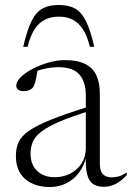

<svg xmlns="http://www.w3.org/2000/svg" viewBox="-20 -743 530 773"><path d="M349 -317 351 -299.5Q268.5 -274.5 219 -253Q169.5 -231.5 144.5 -211.5Q119.5 -191.5 111.2 -170.2Q103 -149 103 -124.5Q103 -80 129.8 -54.8Q156.5 -29.5 200 -29.5Q234.5 -29.5 263 -44.2Q291.5 -59 308.5 -85.2Q325.5 -111.5 325.5 -146V-358.5Q325.5 -412.5 300 -442.5Q274.5 -472.5 215.5 -472.5Q188 -472.5 159.8 -466.2Q131.5 -460 102 -447L132 -465.5Q129.5 -448.5 126.5 -433Q123.5 -417.5 119.8 -406.2Q116 -395 111.5 -389.5Q106 -383 95.8 -379.5Q85.5 -376 75 -376Q61 -376 53.2 -381.8Q45.5 -387.5 45.5 -398.5Q45.5 -415.5 64.8 -433.8Q84 -452 114 -467.2Q144 -482.5 177.5 -491.8Q211 -501 239.5 -501Q293.5 -501 324.8 -484.5Q356 -468 369 -437.5Q382 -407 382 -366V-83.5Q382 -63 388.2 -51Q394.5 -39 405.2 -34Q416 -29 429 -29Q445 -29 458.5 -33Q472 -37 490.5 -48.5V-38Q466 -12.5 444.2 -1.8Q422.5 9 398.5 9Q371.5 9 354.8 -2.2Q338 -13.5 331 -40.5Q324 -67.5 325.5 -114.5L328.5 -116.5Q319 -75.5 297.5 -47.2Q276 -19 246 -4.5Q216 10 181.5 10Q119.5 10 81.8 -22Q44 -54 44 -115Q44 -145.5 54.2 -169.5Q64.5 -193.5 95.5 -215.5Q126.5 -237.5 187.2 -262Q248 -286.5 349 -317ZM216.5 -676Q185 -676 160.8 -663.8Q136.5 -651.5 119.2 -625Q102 -598.5 91 -554.5H73.5Q89 -622 107.2 -658.5Q125.5 -695 151.5 -709Q177.5 -723 216.5 -723Q255.5 -723 281.5 -709Q307.5 -695 325.8 -658.5Q344 -622 359.5 -554.5H342Q331 -598.5 313.8 -625Q296.5 -651.5 272.5 -663.8Q248.5 -676 216.5 -676Z"/></svg>

Font: Newsreader 60pt Light
Style: Regular
Weight: 300
Designer: Hugues Gentile
Foundry: Production Type
Version: Version 1.003